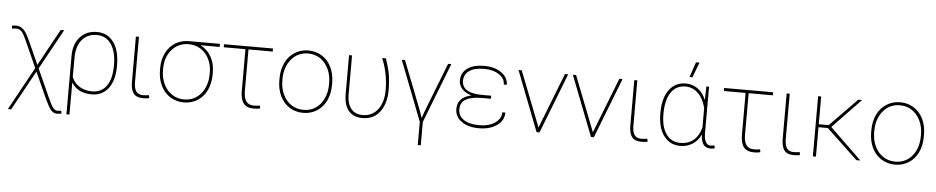

<svg xmlns="http://www.w3.org/2000/svg" viewBox="-47 -1103 8190 1680"><g transform="rotate(5 4048.0 -262.5)"><path d="M55.7 -532.2C38.6 -532.2 26.4 -530.8 18.6 -527.3C18.6 -527.3 22.9 -502 22.9 -502C22.9 -502 22.9 -502 22.9 -502C30.8 -504.4 42 -505.9 56.2 -505.9C56.2 -505.9 56.2 -505.9 56.2 -505.9C73.7 -505.9 88.4 -501.5 99.6 -492.2C110.8 -482.9 121.6 -468.3 131.3 -447.8C131.3 -447.8 149.9 -409.2 149.9 -409.2C149.9 -409.2 254.4 -176.3 254.4 -176.3C254.4 -176.3 46.9 202.1 46.9 202.1C46.9 202.1 75.7 202.1 75.7 202.1C75.7 202.1 267.6 -146.5 267.6 -146.5C267.6 -146.5 369.1 79.1 369.1 79.1C369.1 79.1 396 133.3 396 133.3C396 133.3 396 133.3 396 133.3C409.7 160.2 422.9 178.7 435.1 189C447.3 199.2 461.9 204.6 479.5 204.6C479.5 204.6 479.5 204.6 479.5 204.6C495.1 204.6 507.8 203.1 517.6 199.7C517.6 199.7 513.2 175.3 513.2 175.3C513.2 175.3 513.2 175.3 513.2 175.3C503.4 177.7 492.2 178.7 479.5 178.7C479.5 178.7 479.5 178.7 479.5 178.7C460.4 178.7 442.4 163.1 425.3 132.3C425.3 132.3 393.6 66.4 393.6 66.4C393.6 66.4 284.2 -176.3 284.2 -176.3C284.2 -176.3 478 -528.3 478 -528.3C478 -528.3 447.3 -528.3 447.3 -528.3C447.3 -528.3 270.5 -206.1 270.5 -206.1C270.5 -206.1 176.8 -414.1 176.8 -414.1C176.8 -414.1 155.3 -457 155.3 -457C155.3 -457 155.3 -457 155.3 -457C129.4 -507.3 96.2 -532.2 55.7 -532.2C55.7 -532.2 55.7 -532.2 55.7 -532.2Z M766.6 -538.1C705.1 -538.1 655.8 -518.1 618.7 -477.5C581.1 -437 562 -382.3 561.5 -313.5C561.5 -313.5 561.5 203.1 561.5 203.1C561.5 203.1 587.9 203.1 587.9 203.1C587.9 203.1 588.4 -79.6 588.4 -79.6C588.4 -79.6 588.4 -79.6 588.4 -79.6C623.5 -20 683.1 9.8 767.1 9.8C767.1 9.8 767.1 9.8 767.1 9.8C828.6 9.8 877 -13.7 912.6 -61C947.8 -108.4 965.3 -172.9 965.3 -254.4C965.3 -254.4 965.3 -261.7 965.3 -261.7C965.3 -261.7 965.3 -261.7 965.3 -261.7C965.3 -348.6 947.8 -416.5 912.1 -465.3C876.5 -513.7 827.6 -538.1 766.6 -538.1C766.6 -538.1 766.6 -538.1 766.6 -538.1ZM588.9 -296.9C588.9 -296.9 588.9 -296.9 588.9 -296.9C589.4 -364.7 605.5 -417.5 637.2 -455.1C668.9 -492.7 711.9 -511.7 766.6 -511.7C766.6 -511.7 766.6 -511.7 766.6 -511.7C820.8 -511.7 862.8 -489.7 893.1 -445.8C923.3 -401.4 938.5 -341.3 938.5 -264.6C938.5 -264.6 938.5 -256.8 938.5 -256.8C938.5 -256.8 938.5 -256.8 938.5 -256.8C938.5 -180.2 923.8 -121.1 894 -79.6C864.3 -37.6 821.8 -16.6 767.6 -16.6C767.6 -16.6 767.6 -16.6 767.6 -16.6C724.1 -16.6 687 -26.4 656.2 -45.9C625.5 -64.9 602.5 -92.3 588.4 -127.4C588.4 -127.4 588.9 -296.9 588.9 -296.9Z M1107.9 -528.3C1107.9 -528.3 1107.9 -128.9 1107.9 -128.9C1107.9 -128.9 1107.9 -128.9 1107.9 -128.9C1108.4 -83 1116.7 -49.3 1133.3 -28.3C1149.9 -6.8 1177.2 3.9 1215.8 3.9C1215.8 3.9 1215.8 3.9 1215.8 3.9C1241.7 3.9 1260.3 2 1271 -2C1271 -2 1266.6 -26.9 1266.6 -26.9C1266.6 -26.9 1266.6 -26.9 1266.6 -26.9C1246.1 -23.9 1228.5 -22.5 1214.4 -22.5C1214.4 -22.5 1214.4 -22.5 1214.4 -22.5C1186 -22.5 1166 -31.2 1153.8 -48.8C1141.6 -65.9 1135.3 -92.8 1134.8 -128.4C1134.8 -128.4 1134.8 -528.3 1134.8 -528.3C1134.8 -528.3 1107.9 -528.3 1107.9 -528.3Z M1846.2 -528.3C1846.2 -528.3 1571.3 -528.3 1571.3 -528.3C1571.3 -528.3 1571.3 -528.3 1571.3 -528.3C1527.8 -527.8 1488.3 -517.1 1453.6 -495.6C1418.9 -473.6 1391.6 -443.4 1372.6 -404.8C1353 -366.2 1343.3 -322.8 1343.3 -274.4C1343.3 -274.4 1343.3 -251 1343.3 -251C1343.3 -251 1343.3 -251 1343.3 -251C1343.8 -201.2 1353.5 -156.2 1373 -116.7C1392.6 -76.7 1419.9 -45.4 1455.6 -23.4C1490.7 -1.5 1530.8 9.8 1575.2 9.8C1619.6 9.8 1659.7 -1.5 1695.3 -23.9C1730.5 -46.4 1757.8 -77.6 1776.9 -117.7C1795.9 -157.7 1805.7 -203.1 1805.7 -254.4C1805.7 -254.4 1805.7 -274.4 1805.7 -274.4C1805.7 -274.4 1805.7 -274.4 1805.7 -274.4C1805.7 -326.7 1794.4 -372.1 1772 -411.6C1749.5 -451.2 1718.3 -481 1677.7 -501.5C1677.7 -501.5 1846.2 -501.5 1846.2 -501.5C1846.2 -501.5 1846.2 -528.3 1846.2 -528.3ZM1369.6 -269C1369.6 -269 1369.6 -269 1369.6 -269C1369.6 -336.9 1388.7 -392.6 1426.8 -436C1464.8 -479.5 1514.2 -501.5 1574.2 -501.5C1574.2 -501.5 1574.2 -501.5 1574.2 -501.5C1613.8 -501.5 1649.4 -491.7 1680.7 -471.7C1711.9 -451.7 1736.3 -423.8 1753.4 -388.7C1770.5 -353.5 1779.3 -315.4 1779.3 -274.4C1779.3 -274.4 1779.3 -259.3 1779.3 -259.3C1779.3 -259.3 1779.3 -259.3 1779.3 -259.3C1779.3 -188 1760.3 -129.9 1722.7 -84.5C1684.6 -39.1 1635.3 -16.6 1575.2 -16.6C1575.2 -16.6 1575.2 -16.6 1575.2 -16.6C1535.2 -16.6 1499.5 -26.9 1468.8 -47.4C1437.5 -67.9 1413.1 -96.7 1396 -133.3C1378.4 -169.9 1369.6 -210 1369.6 -253.9C1369.6 -253.9 1369.6 -269 1369.6 -269Z M2312 -528.3C2312 -528.3 1881.8 -528.3 1881.8 -528.3C1881.8 -528.3 1881.8 -501.5 1881.8 -501.5C1881.8 -501.5 2072.3 -501.5 2072.3 -501.5C2072.3 -501.5 2072.3 -130.9 2072.3 -130.9C2072.3 -130.9 2072.3 -130.9 2072.3 -130.9C2072.8 -82.5 2082.5 -46.9 2101.1 -23.9C2119.6 -1 2149.4 10.3 2190.9 10.3C2190.9 10.3 2190.9 10.3 2190.9 10.3C2213.9 10.3 2232.4 8.3 2246.1 3.9C2246.1 3.9 2241.7 -20.5 2241.7 -20.5C2241.7 -20.5 2241.7 -20.5 2241.7 -20.5C2220.7 -17.6 2203.1 -16.1 2189.5 -16.1C2189.5 -16.1 2189.5 -16.1 2189.5 -16.1C2157.7 -16.1 2134.8 -25.9 2120.6 -45.9C2106.4 -65.9 2099.1 -95.7 2099.1 -136.2C2099.1 -136.2 2099.1 -501.5 2099.1 -501.5C2099.1 -501.5 2312 -501.5 2312 -501.5C2312 -501.5 2312 -528.3 2312 -528.3Z M2391.6 -251C2391.6 -251 2391.6 -251 2391.6 -251C2392.1 -201.2 2401.9 -156.2 2421.4 -116.7C2440.9 -76.7 2468.3 -45.4 2503.9 -23.4C2539.1 -1.5 2579.1 9.8 2623.5 9.8C2668 9.8 2708 -1.5 2743.7 -23.9C2778.8 -46.4 2806.2 -77.6 2825.2 -117.7C2844.2 -157.7 2854 -203.1 2854 -253.9C2854 -253.9 2854 -277.3 2854 -277.3C2854 -277.3 2854 -277.3 2854 -277.3C2853.5 -327.6 2843.8 -372.6 2824.2 -412.6C2804.2 -452.6 2776.9 -483.4 2741.7 -505.4C2706.5 -527.3 2667 -538.1 2622.6 -538.1C2622.6 -538.1 2622.6 -538.1 2622.6 -538.1C2578.1 -538.1 2538.1 -526.9 2502.9 -504.4C2467.3 -481.9 2439.9 -450.7 2420.9 -410.6C2401.4 -370.1 2391.6 -324.7 2391.6 -274.4C2391.6 -274.4 2391.6 -251 2391.6 -251ZM2418 -269.5C2418 -269.5 2418 -269.5 2418 -269.5C2418 -339.4 2437 -397 2475.1 -442.9C2513.2 -488.8 2562.5 -511.7 2622.6 -511.7C2622.6 -511.7 2622.6 -511.7 2622.6 -511.7C2662.1 -511.7 2697.3 -501.5 2728.5 -481C2759.3 -460 2783.7 -431.2 2801.3 -394.5C2818.8 -357.9 2827.6 -317.9 2827.6 -274.4C2827.6 -274.4 2827.6 -259.3 2827.6 -259.3C2827.6 -259.3 2827.6 -259.3 2827.6 -259.3C2827.6 -188 2808.6 -129.9 2771 -84.5C2732.9 -39.1 2683.6 -16.6 2623.5 -16.6C2623.5 -16.6 2623.5 -16.6 2623.5 -16.6C2583.5 -16.6 2547.9 -26.9 2517.1 -47.4C2485.8 -67.9 2461.4 -96.7 2444.3 -133.3C2426.8 -169.9 2418 -210 2418 -253.9C2418 -253.9 2418 -269.5 2418 -269.5Z M2980 -528.3C2980 -528.3 2980 -189 2980 -189C2980 -189 2980 -189 2980 -189C2980 -124 2994.1 -74.7 3022 -41C3049.8 -7.3 3090.3 9.8 3144 9.8C3144 9.8 3144 9.8 3144 9.8C3209 9.8 3259.8 -14.2 3296.4 -62.5C3333 -110.8 3351.6 -174.8 3351.6 -255.4C3351.6 -255.4 3351.6 -255.4 3351.6 -255.4C3351.6 -303.7 3348.1 -347.7 3341.8 -387.2C3335.4 -426.8 3322.3 -474.1 3303.2 -528.3C3303.2 -528.3 3271 -528.3 3271 -528.3C3271 -528.3 3271 -528.3 3271 -528.3C3307.6 -439 3325.7 -347.2 3325.7 -253.9C3325.7 -253.9 3325.7 -253.9 3325.7 -253.9C3325.7 -181.6 3309.6 -124 3276.9 -81.1C3244.1 -38.1 3199.2 -16.6 3143.1 -16.6C3143.1 -16.6 3143.1 -16.6 3143.1 -16.6C3099.6 -16.6 3066.4 -30.8 3043 -59.1C3019 -87.4 3006.8 -128.9 3006.3 -183.1C3006.3 -183.1 3006.3 -528.3 3006.3 -528.3C3006.3 -528.3 2980 -528.3 2980 -528.3Z M3687.5 -111.8C3687.5 -111.8 3660.6 -36.1 3660.6 -36.1C3660.6 -36.1 3634.3 -111.8 3634.3 -111.8C3634.3 -111.8 3471.2 -528.3 3471.2 -528.3C3471.2 -528.3 3442.9 -528.3 3442.9 -528.3C3442.9 -528.3 3647.5 -1 3647.5 -1C3647.5 -1 3647.5 202.6 3647.5 202.6C3647.5 202.6 3673.8 202.6 3673.8 202.6C3673.8 202.6 3673.8 -2.4 3673.8 -2.4C3673.8 -2.4 3878.4 -528.3 3878.4 -528.3C3878.4 -528.3 3850.1 -528.3 3850.1 -528.3C3850.1 -528.3 3687.5 -111.8 3687.5 -111.8Z M3956.1 -141.6C3956.1 -96.2 3975.6 -59.6 4014.2 -31.7C4052.7 -3.9 4104 9.8 4168 9.8C4168 9.8 4168 9.8 4168 9.8C4230.5 9.8 4282.7 -4.4 4324.2 -33.2C4365.7 -62 4386.2 -99.6 4386.2 -147C4386.2 -147 4359.4 -147 4359.4 -147C4359.4 -147 4359.4 -147 4359.4 -147C4359.4 -109.4 4341.8 -78.6 4306.6 -54.2C4271 -29.3 4225.1 -17.1 4168 -17.1C4168 -17.1 4168 -17.1 4168 -17.1C4109.9 -17.1 4064.5 -27.8 4031.7 -49.8C3999 -71.8 3982.4 -101.6 3982.4 -140.1C3982.4 -140.1 3982.4 -140.1 3982.4 -140.1C3982.4 -180.7 3998 -210 4029.3 -228C4060.1 -246.1 4105 -255.9 4163.6 -256.3C4163.6 -256.3 4250 -256.3 4250 -256.3C4250 -256.3 4250 -283.2 4250 -283.2C4250 -283.2 4171.9 -283.2 4171.9 -283.2C4171.9 -283.2 4171.9 -283.2 4171.9 -283.2C4052.2 -283.2 3992.7 -319.8 3992.7 -393.1C3992.7 -393.1 3992.7 -393.1 3992.7 -393.1C3992.7 -429.7 4007.8 -459 4038.1 -480C4067.9 -501 4111.3 -511.7 4168 -511.7C4168 -511.7 4168 -511.7 4168 -511.7C4221.2 -511.7 4265.1 -500.5 4299.8 -477.5C4334 -454.6 4351.1 -425.3 4351.1 -390.1C4351.1 -390.1 4377.4 -390.1 4377.4 -390.1C4377.4 -390.1 4377.4 -390.1 4377.4 -390.1C4377.4 -432.6 4357.4 -468.3 4317.9 -496.1C4277.8 -523.9 4228 -538.1 4168 -538.1C4168 -538.1 4168 -538.1 4168 -538.1C4104 -538.1 4054.2 -524.9 4018.6 -499C3982.9 -472.7 3965.3 -437 3965.3 -391.6C3965.3 -391.6 3965.3 -391.6 3965.3 -391.6C3965.3 -363.8 3975.1 -339.4 3995.1 -317.9C4015.1 -296.4 4042.5 -280.8 4077.6 -270.5C4077.6 -270.5 4077.6 -270.5 4077.6 -270.5C3996.6 -252.9 3956.1 -210 3956.1 -141.6C3956.1 -141.6 3956.1 -141.6 3956.1 -141.6Z M4496.6 -528.3C4496.6 -528.3 4468.3 -528.3 4468.3 -528.3C4468.3 -528.3 4673.3 0 4673.3 0C4673.3 0 4699.2 0 4699.2 0C4699.2 0 4904.8 -528.3 4904.8 -528.3C4904.8 -528.3 4876.5 -528.3 4876.5 -528.3C4876.5 -528.3 4686.5 -42 4686.5 -42C4686.5 -42 4496.6 -528.3 4496.6 -528.3Z M4974.1 -528.3C4974.1 -528.3 4945.8 -528.3 4945.8 -528.3C4945.8 -528.3 5150.9 0 5150.9 0C5150.9 0 5176.8 0 5176.8 0C5176.8 0 5382.3 -528.3 5382.3 -528.3C5382.3 -528.3 5354 -528.3 5354 -528.3C5354 -528.3 5164.1 -42 5164.1 -42C5164.1 -42 4974.1 -528.3 4974.1 -528.3Z M5485.4 -528.3C5485.4 -528.3 5485.4 -128.9 5485.4 -128.9C5485.4 -128.9 5485.4 -128.9 5485.4 -128.9C5485.8 -83 5494.1 -49.3 5510.7 -28.3C5527.3 -6.8 5554.7 3.9 5593.3 3.9C5593.3 3.9 5593.3 3.9 5593.3 3.9C5619.1 3.9 5637.7 2 5648.4 -2C5648.4 -2 5644 -26.9 5644 -26.9C5644 -26.9 5644 -26.9 5644 -26.9C5623.5 -23.9 5606 -22.5 5591.8 -22.5C5591.8 -22.5 5591.8 -22.5 5591.8 -22.5C5563.5 -22.5 5543.5 -31.2 5531.2 -48.8C5519 -65.9 5512.7 -92.8 5512.2 -128.4C5512.2 -128.4 5512.2 -528.3 5512.2 -528.3C5512.2 -528.3 5485.4 -528.3 5485.4 -528.3Z M6118.7 -528.3C6118.7 -528.3 6115.7 -417 6115.7 -417C6115.7 -417 6115.7 -408.7 6115.7 -408.7C6115.7 -408.7 6115.7 -408.7 6115.7 -408.7C6097.7 -450.7 6073.7 -482.9 6043.5 -504.9C6012.7 -526.9 5977.5 -538.1 5937 -538.1C5937 -538.1 5937 -538.1 5937 -538.1C5875.5 -538.1 5827.1 -513.7 5791.5 -465.3C5755.9 -416.5 5737.8 -349.6 5737.8 -264.6C5737.8 -264.6 5738.3 -232.9 5738.3 -232.9C5738.3 -232.9 5738.3 -232.9 5738.3 -232.9C5741.7 -157.2 5760.7 -97.7 5795.9 -54.7C5831.1 -11.2 5877.9 10.3 5936 10.3C5936 10.3 5936 10.3 5936 10.3C5975.6 10.3 6011.2 0 6043 -20C6074.2 -40 6098.6 -68.4 6116.2 -106C6116.2 -106 6116.2 -106 6116.2 -106C6117.7 -64.5 6126 -34.7 6140.1 -16.6C6154.3 1.5 6175.8 10.3 6203.6 10.3C6203.6 10.3 6203.6 10.3 6203.6 10.3C6218.3 10.3 6230 7.8 6239.3 3.4C6239.3 3.4 6233.9 -20.5 6233.9 -20.5C6233.9 -20.5 6233.9 -20.5 6233.9 -20.5C6219.7 -17.1 6209.5 -15.6 6202.1 -15.6C6202.1 -15.6 6202.1 -15.6 6202.1 -15.6C6163.6 -15.6 6143.6 -48.8 6142.1 -115.2C6142.1 -115.2 6142.1 -528.3 6142.1 -528.3C6142.1 -528.3 6118.7 -528.3 6118.7 -528.3ZM5765.1 -254.4C5765.1 -337.9 5780.3 -401.9 5810.5 -445.8C5840.8 -489.7 5882.8 -511.7 5936.5 -511.7C5936.5 -511.7 5936.5 -511.7 5936.5 -511.7C5979 -511.7 6016.1 -496.6 6047.4 -466.8C6078.6 -436.5 6101.6 -394 6115.7 -338.9C6115.7 -338.9 6115.7 -167.5 6115.7 -167.5C6115.7 -167.5 6115.7 -167.5 6115.7 -167.5C6103 -119.1 6081.5 -82 6050.8 -55.7C6020 -29.3 5981.4 -16.1 5935.5 -16.1C5935.5 -16.1 5935.5 -16.1 5935.5 -16.1C5880.9 -16.1 5838.9 -37.1 5809.6 -79.6C5779.8 -121.6 5765.1 -179.7 5765.1 -254.4C5765.1 -254.4 5765.1 -254.4 5765.1 -254.4ZM5964.4 -597.2C5964.4 -597.2 5990.2 -597.2 5990.2 -597.2C5990.2 -597.2 6040.5 -730.5 6040.5 -730.5C6040.5 -730.5 6009.8 -730.5 6009.8 -730.5C6009.8 -730.5 5964.4 -597.2 5964.4 -597.2Z M6705.1 -528.3C6705.1 -528.3 6274.9 -528.3 6274.9 -528.3C6274.9 -528.3 6274.9 -501.5 6274.9 -501.5C6274.9 -501.5 6465.3 -501.5 6465.3 -501.5C6465.3 -501.5 6465.3 -130.9 6465.3 -130.9C6465.3 -130.9 6465.3 -130.9 6465.3 -130.9C6465.8 -82.5 6475.6 -46.9 6494.1 -23.9C6512.7 -1 6542.5 10.3 6584 10.3C6584 10.3 6584 10.3 6584 10.3C6606.9 10.3 6625.5 8.3 6639.2 3.9C6639.2 3.9 6634.8 -20.5 6634.8 -20.5C6634.8 -20.5 6634.8 -20.5 6634.8 -20.5C6613.8 -17.6 6596.2 -16.1 6582.5 -16.1C6582.5 -16.1 6582.5 -16.1 6582.5 -16.1C6550.8 -16.1 6527.8 -25.9 6513.7 -45.9C6499.5 -65.9 6492.2 -95.7 6492.2 -136.2C6492.2 -136.2 6492.2 -501.5 6492.2 -501.5C6492.2 -501.5 6705.1 -501.5 6705.1 -501.5C6705.1 -501.5 6705.1 -528.3 6705.1 -528.3Z M6823.7 -528.3C6823.7 -528.3 6823.7 -128.9 6823.7 -128.9C6823.7 -128.9 6823.7 -128.9 6823.7 -128.9C6824.2 -83 6832.5 -49.3 6849.1 -28.3C6865.7 -6.8 6893.1 3.9 6931.6 3.9C6931.6 3.9 6931.6 3.9 6931.6 3.9C6957.5 3.9 6976.1 2 6986.8 -2C6986.8 -2 6982.4 -26.9 6982.4 -26.9C6982.4 -26.9 6982.4 -26.9 6982.4 -26.9C6961.9 -23.9 6944.3 -22.5 6930.2 -22.5C6930.2 -22.5 6930.2 -22.5 6930.2 -22.5C6901.9 -22.5 6881.8 -31.2 6869.6 -48.8C6857.4 -65.9 6851.1 -92.8 6850.6 -128.4C6850.6 -128.4 6850.6 -528.3 6850.6 -528.3C6850.6 -528.3 6823.7 -528.3 6823.7 -528.3Z M7482.4 0C7482.4 0 7517.1 0 7517.1 0C7517.1 0 7238.3 -270 7238.3 -270C7238.3 -270 7486.3 -528.3 7486.3 -528.3C7486.3 -528.3 7452.6 -528.3 7452.6 -528.3C7452.6 -528.3 7213.9 -284.2 7213.9 -284.2C7213.9 -284.2 7127 -284.2 7127 -284.2C7127 -284.2 7127 -528.3 7127 -528.3C7127 -528.3 7100.1 -528.3 7100.1 -528.3C7100.1 -528.3 7100.1 0 7100.1 0C7100.1 0 7127 0 7127 0C7127 0 7127 -258.3 7127 -258.3C7127 -258.3 7209 -258.3 7209 -258.3C7209 -258.3 7482.4 0 7482.4 0Z M7589.8 -251C7589.8 -251 7589.8 -251 7589.8 -251C7590.3 -201.2 7600.1 -156.2 7619.6 -116.7C7639.2 -76.7 7666.5 -45.4 7702.1 -23.4C7737.3 -1.5 7777.3 9.8 7821.8 9.8C7866.2 9.8 7906.2 -1.5 7941.9 -23.9C7977.1 -46.4 8004.4 -77.6 8023.4 -117.7C8042.5 -157.7 8052.2 -203.1 8052.2 -253.9C8052.2 -253.9 8052.2 -277.3 8052.2 -277.3C8052.2 -277.3 8052.2 -277.3 8052.2 -277.3C8051.8 -327.6 8042 -372.6 8022.5 -412.6C8002.4 -452.6 7975.1 -483.4 7939.9 -505.4C7904.8 -527.3 7865.2 -538.1 7820.8 -538.1C7820.8 -538.1 7820.8 -538.1 7820.8 -538.1C7776.4 -538.1 7736.3 -526.9 7701.2 -504.4C7665.5 -481.9 7638.2 -450.7 7619.1 -410.6C7599.6 -370.1 7589.8 -324.7 7589.8 -274.4C7589.8 -274.4 7589.8 -251 7589.8 -251ZM7616.2 -269.5C7616.2 -269.5 7616.2 -269.5 7616.2 -269.5C7616.2 -339.4 7635.3 -397 7673.3 -442.9C7711.4 -488.8 7760.7 -511.7 7820.8 -511.7C7820.8 -511.7 7820.8 -511.7 7820.8 -511.7C7860.4 -511.7 7895.5 -501.5 7926.8 -481C7957.5 -460 7981.9 -431.2 7999.5 -394.5C8017.1 -357.9 8025.9 -317.9 8025.9 -274.4C8025.9 -274.4 8025.9 -259.3 8025.9 -259.3C8025.9 -259.3 8025.9 -259.3 8025.9 -259.3C8025.9 -188 8006.8 -129.9 7969.2 -84.5C7931.2 -39.1 7881.8 -16.6 7821.8 -16.6C7821.8 -16.6 7821.8 -16.6 7821.8 -16.6C7781.7 -16.6 7746.1 -26.9 7715.3 -47.4C7684.1 -67.9 7659.7 -96.7 7642.6 -133.3C7625 -169.9 7616.2 -210 7616.2 -253.9C7616.2 -253.9 7616.2 -269.5 7616.2 -269.5Z"/></g></svg>

Font: WOX
Style: Regular
Weight: 500
Designer: Google
Foundry: ""
Version: ""